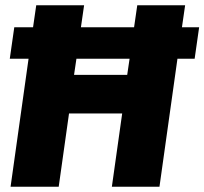

<svg xmlns="http://www.w3.org/2000/svg" viewBox="-20 -706 773 726"><path d="M716 -484H651L583 0H403L442 -277H241L202 0H20L88 -484H17L34 -603H105L117 -686H298L286 -603H487L499 -686H680L668 -603H733ZM470 -484H269L260 -423H461Z"/></svg>

Font: Chivo ExtraBold Italic
Style: Regular
Weight: 800
Italic angle: -8.05°
Designer: Hector Gatti
Foundry: Omnibus-Type
Version: Version 1.007